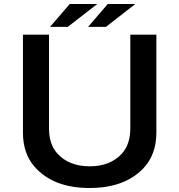

<svg xmlns="http://www.w3.org/2000/svg" viewBox="-20 -899 900 964"><path d="M330.1 -878.9H468.3L320.3 -764.2H231.4ZM521 -878.9H659.2L512.2 -764.2H422.4ZM95.2 -725.1H226.1V-254.9Q226.1 -176.3 266.1 -130.4Q324.2 -64 430.7 -64Q533.2 -64 591.3 -127Q634.3 -173.8 634.3 -254.9V-725.1H765.1V-233.9Q765.1 -122.1 698.7 -52.7Q604.5 44.9 429.2 44.9Q248 44.9 154.3 -61Q95.2 -127.4 95.2 -233.9Z"/></svg>

Font: BIZ UDPGothic
Style: Bold
Weight: 700
Designer: TypeBank Co., Ltd.
Foundry: Morisawa Inc.
Version: Version 1.051